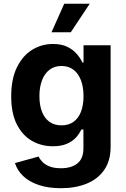

<svg xmlns="http://www.w3.org/2000/svg" viewBox="-20 -787 672 1023"><path d="M304.9 215.8Q236.7 215.8 186.1 198.6Q135.4 181.4 103.6 151.1Q71.8 120.8 59.8 81.8L185.6 47Q192.6 62.1 206.9 76.5Q221.2 90.9 245.1 100.2Q268.9 109.4 304.4 109.4Q360.3 109.4 392.4 83.7Q424.5 57.9 424.5 3.7V-96.7H413Q403.2 -74.7 384.7 -54.3Q366.1 -33.9 336.1 -20.8Q306 -7.7 261.7 -7.7Q200.3 -7.7 149.9 -36.6Q99.5 -65.5 69.6 -124.6Q39.7 -183.6 39.7 -273.8Q39.7 -366.2 70.2 -428.2Q100.6 -490.2 151.1 -521.5Q201.6 -552.7 262.1 -552.7Q308.3 -552.7 339.4 -537.2Q370.4 -521.8 389.8 -498.8Q409.1 -475.8 419.2 -454H425.1V-545.9H569.4V-4.6Q569.4 69.2 535.4 118.2Q501.4 167.2 441.8 191.5Q382.1 215.8 304.9 215.8ZM307.5 -119.1Q345.2 -119.1 371.3 -137.6Q397.5 -156.1 411.2 -191Q425 -225.9 425 -274.7Q425 -323.3 411.3 -359.3Q397.7 -395.4 371.5 -415.4Q345.4 -435.4 307.5 -435.4Q269.2 -435.4 243 -414.7Q216.7 -394 203.4 -357.9Q190 -321.7 190 -274.7Q190 -227.3 203.5 -192.2Q217 -157.1 243.2 -138.1Q269.4 -119.1 307.5 -119.1ZM254.5 -615.1 322.3 -767.1H458.1L357.1 -615.1Z"/></svg>

Font: Atlassian Sans
Style: Regular
Weight: 400
Designer: Rasmus Andersson
Foundry: Modifications by Atlassian Pty Ltd, manufactured by rsms
Version: Version 4.001;git-9221beed3